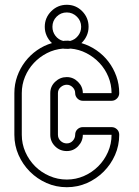

<svg xmlns="http://www.w3.org/2000/svg" viewBox="-20 -770 582 802"><path d="M167 -658Q167 -696 194 -723Q221 -750 259 -750Q297 -750 323.5 -723Q350 -696 350 -658Q350 -638 342 -620.5Q334 -603 320 -590Q354 -580 383 -560Q412 -540 433 -512.5Q454 -485 466 -451.5Q478 -418 478 -381Q478 -368 468.5 -358.5Q459 -349 446 -349H326Q313 -349 303.5 -358.5Q294 -368 294 -381Q294 -395 283.5 -405.5Q273 -416 259 -416Q245 -416 233.5 -406Q222 -396 222 -381V-207Q222 -192 233 -181.5Q244 -171 259 -171Q274 -171 284 -182Q294 -193 294 -207Q294 -221 303.5 -230Q313 -239 326 -239H446Q459 -239 468.5 -230Q478 -221 478 -207Q478 -162 460.5 -122.5Q443 -83 413 -53Q383 -23 343.5 -5.5Q304 12 259 12Q214 12 174.5 -5.5Q135 -23 105 -53Q75 -83 57.5 -122.5Q40 -162 40 -207V-381Q40 -418 52 -451.5Q64 -485 85 -512.5Q106 -540 134.5 -560Q163 -580 197 -590Q183 -603 175 -620.5Q167 -638 167 -658ZM259 -566Q248 -566 243 -567Q207 -564 176 -548Q145 -532 121.5 -507Q98 -482 84.5 -449.5Q71 -417 71 -381V-207Q71 -169 86 -135Q101 -101 126.5 -75.5Q152 -50 186.5 -35Q221 -20 259 -20Q297 -20 331 -35Q365 -50 390.5 -75.5Q416 -101 431 -135Q446 -169 446 -207H326Q326 -180 306.5 -159.5Q287 -139 259 -139Q230 -139 210 -159Q190 -179 190 -207V-381Q190 -409 210.5 -428.5Q231 -448 259 -448Q286 -448 306 -428Q326 -408 326 -381H446Q446 -417 432.5 -449.5Q419 -482 395.5 -507Q372 -532 341 -548Q310 -564 275 -567Q270 -566 266.5 -566Q263 -566 259 -566ZM199 -658Q199 -637 211.5 -620.5Q224 -604 244 -599Q249 -600 259 -600Q262 -600 265.5 -600Q269 -600 273 -599Q293 -604 306 -620.5Q319 -637 319 -658Q319 -683 301 -700.5Q283 -718 259 -718Q234 -718 216.5 -700.5Q199 -683 199 -658Z"/></svg>

Font: Lichte PostBus
Style: Regular
Weight: 400
Designer: Peter Wiegel
Version: Version 1.001